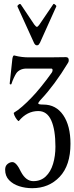

<svg xmlns="http://www.w3.org/2000/svg" viewBox="-20 -716 390 1008"><path d="M149 272Q113 272 80.5 261.5Q48 251 27.5 229.5Q7 208 7 175Q7 155 19.5 145Q32 135 45 135Q66 135 90 186Q116 235 155 235Q194 235 220 210.5Q246 186 258.5 144.5Q271 103 271 54Q271 -35 249 -84Q227 -133 181 -133Q122 -133 79 -81Q77 -78 69 -88Q61 -98 55.5 -110.5Q50 -123 54 -125Q73 -136 96.5 -156.5Q120 -177 144 -202Q165 -223 195.5 -260.5Q226 -298 252 -335Q257 -343 256 -349.5Q255 -356 249 -356H120Q101 -356 87.5 -349.5Q74 -343 66 -332Q60 -323 52.5 -307Q45 -291 40 -275Q39 -272 34.5 -273Q30 -274 31 -278L45 -408Q48 -425 54 -425Q77 -419 95 -417Q113 -415 125 -415H251Q270 -415 288.5 -415.5Q307 -416 326 -416Q341 -416 341 -400Q341 -391 337 -386Q302 -328 266 -279.5Q230 -231 197 -196Q179 -177 181 -172Q183 -167 208 -167Q274 -167 312 -111.5Q350 -56 350 39Q350 152 293.5 212Q237 272 149 272ZM174 -478Q164 -478 158 -492L72 -681Q70 -686 77 -691Q84 -698 89 -693L160 -587Q169 -575 174 -575Q178 -575 187 -587L259 -693Q262 -699 270 -691Q278 -685 275 -681L190 -492Q187 -486 183.5 -482Q180 -478 174 -478Z"/></svg>

Font: Junicode Two Beta Condensed
Style: Regular
Weight: 400
Width: 3
Designer: Peter S. Baker
Foundry: Briery Creek Software
Version: Version 1.053; ttfautohint (v1.8.4)